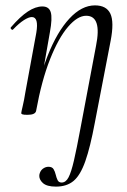

<svg xmlns="http://www.w3.org/2000/svg" viewBox="-20 -419 473 714"><path d="M188 275Q154.2 275 139.4 261.6Q124.6 248.2 126.2 231.6Q129 216.4 139 208.8Q149 201.2 160.2 201.2Q173.8 201.2 179.1 209.9Q184.4 218.6 187.2 230.5Q190 242.4 194.3 251.1Q198.6 259.8 209.2 259.8Q224.8 259.8 234.9 240.5Q245 221.2 255.1 177.4Q265.2 133.6 278.8 60.4L337 -248Q359.8 -360.4 300.4 -360.4Q268.4 -360.4 233 -319.2Q197.6 -278 166.2 -198.9Q134.8 -119.8 114.4 -7.2L102 -8.2Q122.8 -124.8 157.7 -212.9Q192.6 -301 238.1 -350Q283.6 -399 333 -399Q375.8 -399 390.4 -368.2Q405 -337.4 391.4 -267L332.6 37.6Q315.6 128.4 297.3 180.4Q279 232.4 253.7 253.7Q228.4 275 188 275ZM82.4 8Q68.2 8 63.6 6.3Q59 4.6 59 1.6Q59 -1.6 64.5 -24.8Q70 -48 74 -74L115 -297Q124.8 -355.6 98.4 -355.6Q86.8 -355.6 68.7 -344Q50.6 -332.4 29.2 -310Q26.2 -306 21.8 -310.5Q17.4 -315 21.2 -318.2Q54.8 -357.2 83.4 -376.1Q112 -395 137.6 -395Q162.4 -395 168.8 -373.3Q175.2 -351.6 165.6 -299.4L114.4 -7.2Q111.8 8 82.4 8Z"/></svg>

Font: Cormorant Infant Light
Style: Italic
Weight: 300
Italic angle: -10°
Designer: Christian Thalmann (Catharsis Fonts)
Foundry: Catharsis Fonts
Version: Version 4.001